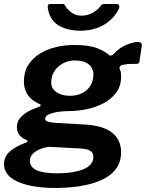

<svg xmlns="http://www.w3.org/2000/svg" viewBox="-58 -762 726 956"><path d="M221 174Q100 174 31 143Q-38 112 -38 56Q-38 16 -7 -9.5Q24 -35 67 -50Q77 -53 79 -58Q81 -63 71 -66Q49 -76 37.5 -91Q26 -106 26 -130Q26 -156 42.5 -175Q59 -194 83.5 -207.5Q108 -221 131 -228Q142 -232 144.5 -236.5Q147 -241 137 -245Q101 -260 81 -288.5Q61 -317 61 -356Q61 -404 82.5 -438Q104 -472 140 -494.5Q176 -517 220.5 -527.5Q265 -538 312 -538Q384 -538 424.5 -522.5Q465 -507 485 -488Q492 -482 501 -488Q510 -494 517 -502Q532 -518 552 -529Q572 -540 592 -546.5Q612 -553 626 -553Q637 -553 643 -549.5Q649 -546 648 -534L638 -466Q637 -452 632.5 -447.5Q628 -443 619 -444Q604 -444 588 -443.5Q572 -443 564 -441Q530 -437 539 -416Q542 -410 543.5 -401.5Q545 -393 545 -381Q545 -334 521 -301.5Q497 -269 458.5 -248.5Q420 -228 375 -218.5Q330 -209 287 -209Q279 -209 260 -208Q241 -207 219.5 -203Q198 -199 182.5 -191Q167 -183 167 -169Q167 -160 180.5 -156Q194 -152 223 -150L365 -142Q459 -136 502 -100Q545 -64 545 -4Q545 39 525.5 70Q506 101 472.5 121Q439 141 397 152.5Q355 164 309.5 169Q264 174 221 174ZM229 101Q269 101 302 95.5Q335 90 358 80.5Q381 71 394 55.5Q407 40 407 19Q407 -2 391 -11.5Q375 -21 337 -23L185 -31Q166 -29 144 -20.5Q122 -12 106.5 2.5Q91 17 91 39Q91 70 124.5 85.5Q158 101 229 101ZM291 -285Q322 -285 348.5 -297Q375 -309 391 -333.5Q407 -358 407 -392Q407 -423 383.5 -442Q360 -461 314 -461Q283 -461 256.5 -447Q230 -433 213.5 -408.5Q197 -384 197 -351Q197 -322 222.5 -303.5Q248 -285 291 -285ZM523 -742Q532 -742 535 -734Q538 -726 533 -716Q516 -683 487.5 -658.5Q459 -634 422 -621.5Q385 -609 344 -609Q301 -609 265.5 -620.5Q230 -632 208 -657Q186 -682 180 -722Q179 -730 181 -736Q183 -742 193 -742H254Q262 -742 265 -736Q268 -730 274 -722Q282 -713 292.5 -704Q303 -695 316.5 -689.5Q330 -684 347 -684Q376 -684 401 -697Q426 -710 442 -731Q446 -738 451.5 -740Q457 -742 462 -742Z"/></svg>

Font: Libre Franklin
Style: Bold Italic
Weight: 700
Italic angle: -8°
Designer: Pablo Impallari, Rodrigo Fuenzalida, Nhung Nguyen
Foundry: Impallari Type
Version: Version 3.000